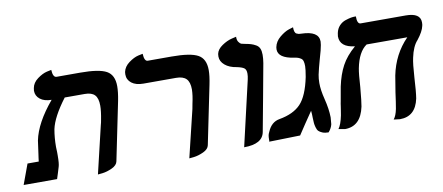

<svg xmlns="http://www.w3.org/2000/svg" viewBox="-57 -773 2292 994"><g transform="rotate(-10 1089.0 -276.0)"><path d="M389.2 13.2 448.2 -235.8Q452.1 -249 454.1 -262.2Q462.9 -307.1 462.9 -335.9Q462.9 -375 446.5 -392.1Q430.2 -409.2 394 -409.2H289.1Q221.2 -319.3 208 -256.8Q200.2 -212.9 200.2 -165Q200.2 -160.2 200.7 -150.6Q201.2 -141.1 201.2 -137.2V-120.1Q201.2 -77.1 195.8 -61Q192.9 -51.3 186.5 -30.5Q180.2 -9.8 176.8 0H1L40 -106H99.1Q99.1 -109.9 101.1 -123Q103 -136.2 104 -143.1Q112.8 -210.9 113.8 -213.9Q131.8 -303.7 220.2 -409.2Q182.1 -409.2 160.2 -426.5Q138.2 -443.8 138.2 -471.2Q138.2 -475.1 140.1 -484.9Q145 -512.7 171.6 -532.2Q198.2 -551.8 221.7 -557.1L245.1 -562Q247.1 -522 266.1 -522H390.1Q489.3 -522 528.1 -500.5Q566.9 -479 566.9 -419.9Q566.9 -389.2 558.1 -344.2L495.1 -37.1Q491.2 -17.1 464.6 -4.6Q438 7.8 413.6 10.7Z M869.6 13.2 929.7 -235.8Q933.6 -253.9 934.6 -262.2Q944.3 -305.2 944.8 -335.9Q944.8 -375 927.7 -392.1Q910.6 -409.2 874.5 -409.2H702.6Q663.6 -409.2 641.1 -426.5Q618.7 -443.8 618.7 -472.2Q618.7 -480 619.6 -484.9Q625.5 -512.7 652.1 -532.2Q678.7 -551.8 702.1 -557.1L725.6 -562Q727.5 -522 745.6 -522H870.6Q969.7 -522 1008.8 -500.5Q1047.9 -479 1047.9 -419.9Q1047.9 -389.2 1038.6 -344.2L975.6 -37.1Q971.7 -17.1 945.1 -4.6Q918.5 7.8 894 10.7Z M1159.2 5.9 1238.3 -335.9Q1242.2 -353 1242.2 -367.2Q1242.2 -388.2 1231.2 -396Q1220.2 -403.8 1194.3 -409.2Q1155.3 -415 1132.3 -434.6Q1109.4 -454.1 1109.4 -480Q1109.4 -488.8 1110.4 -493.2Q1115.2 -517.1 1141.8 -535.2Q1168.5 -553.2 1192.9 -559.1L1217.3 -564.9V-561Q1217.3 -545.9 1224.4 -536.4Q1231.4 -526.9 1236.8 -524.9Q1242.2 -522.9 1253.4 -521Q1275.4 -517.1 1287.4 -513.4Q1299.3 -509.8 1312.3 -502.4Q1325.2 -495.1 1330.8 -482.2Q1336.4 -469.2 1336.4 -449.2Q1336.4 -429.2 1332.5 -405.8Q1322.8 -351.6 1301 -234.4Q1279.3 -117.2 1267.6 -55.2Q1256.3 5.9 1159.2 5.9Z M1604 -296.9Q1600.1 -276.9 1600.1 -253.9Q1600.1 -216.8 1612.3 -168.9Q1626.5 -112.8 1627 -68.8Q1627 -68.8 1624 -33.2Q1619.1 -12.2 1603 5.9Q1584 5.9 1571 0.5Q1558.1 -4.9 1551.5 -11.5Q1544.9 -18.1 1541 -32.5Q1537.1 -46.9 1536.6 -55.4Q1536.1 -64 1535.2 -83Q1535.2 -88.9 1534.7 -101.3Q1534.2 -113.8 1533.2 -120.1Q1489.3 -56.2 1455.1 -3.9L1292 0Q1293.9 -6.8 1293 -9.8Q1293 -25.9 1294.9 -34.2Q1295.9 -40 1301.3 -50.8Q1321.3 -98.6 1364.3 -106Q1439.5 -119.1 1477.8 -159.7Q1516.1 -200.2 1536.1 -296.9Q1543 -336.9 1543 -353Q1543 -369.1 1540 -379.2Q1537.1 -389.2 1529.5 -394Q1522 -398.9 1515.1 -401.4Q1508.3 -403.8 1495.1 -405.8Q1412.1 -418 1412.1 -463.9Q1412.1 -464.8 1412.6 -469Q1413.1 -473.1 1413.1 -475.1Q1418.9 -504.9 1445.1 -526.4Q1471.2 -547.9 1493.7 -555.2L1516.1 -562Q1516.1 -547.9 1519 -538.8Q1522 -529.8 1528.6 -526.9Q1535.2 -523.9 1539.6 -522.9Q1543.9 -522 1552.2 -522Q1644 -520 1644 -464.8Q1644 -460.9 1642.1 -446.8Q1639.2 -426.8 1623 -372.1Q1610.8 -329.1 1604 -296.9Z M2101.1 -298.8Q2094.2 -269 2089.8 -196.8Q2085.9 -123.5 2080.1 -87.9Q2061 2.9 1979 2.9Q1979 2.9 1946.3 -1Q1960.4 -18.1 1967.3 -53.2Q1973.1 -85.4 1980 -138.2Q1991.2 -208 1994.1 -224.1Q2016.1 -333 2089.8 -408.2H1876Q1831.1 -377.4 1814.9 -293.9Q1809.1 -264.2 1805.2 -195.8Q1798.3 -118.7 1793.9 -96.2Q1772.9 3.9 1689.9 3.9Q1689.9 3.9 1656.2 -2Q1671.4 -22 1681.2 -69.8Q1683.1 -78.6 1685.5 -96.2Q1688 -113.8 1689 -119.1Q1689 -120.1 1690.4 -129.2Q1691.9 -138.2 1692.9 -142.1Q1692.9 -144 1706.1 -216.8Q1719.2 -278.8 1743.2 -323.5Q1767.1 -368.2 1814.9 -409.2Q1736.8 -418 1736.8 -475.1Q1736.8 -480 1739.3 -492.2Q1744.1 -515.1 1758.1 -530Q1772 -544.9 1790.5 -551Q1809.1 -557.1 1820.6 -559.1Q1832 -561 1842.3 -561H1846.2Q1846.2 -521 1864.3 -521H2101.1Q2178.2 -521 2178.2 -471.2Q2178.2 -459 2176.3 -453.1Q2170.4 -424.3 2139.2 -384.8Q2113.3 -356.9 2101.1 -298.8Z"/></g></svg>

Font: Linux Libertine
Style: Semibold Italic
Weight: 600
Italic angle: -11.5°
Designer: Philipp H. Poll
Foundry: Philipp H. Poll
Version: Version 5.1.2 ; ttfautohint (v0.9)